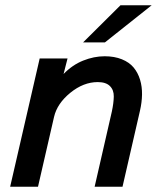

<svg xmlns="http://www.w3.org/2000/svg" viewBox="-20 -710 603 730"><path d="M295.9 -548.8 438 -689.9H556.6L378.9 -548.8ZM18.6 0 130.9 -487.8H236.8L221.7 -428.7Q255.4 -463.4 296.4 -479.7Q337.4 -496.1 377.9 -496.1Q415 -496.1 443.4 -484.6Q471.7 -473.1 488 -453.4Q504.4 -433.6 512.5 -407Q520.5 -380.4 520 -350.6Q519.5 -320.8 512.2 -289.1L445.8 0H339.8L405.3 -286.1Q412.1 -317.9 412.6 -342.8Q413.1 -367.7 397.9 -382.8Q382.8 -397.9 351.6 -397.9Q297.4 -397.9 247.3 -357.2Q197.3 -316.4 185.5 -265.6L124.5 0Z"/></svg>

Font: HK Grotesk SemiBold Italic
Style: Regular
Weight: 600
Italic angle: -13°
Designer: Alfredo Marco Pradil and Stefan Peev
Foundry: Hanken Design Co.
Version: Version 1.000;PS 001.000;hotconv 1.0.88;makeotf.lib2.5.64775